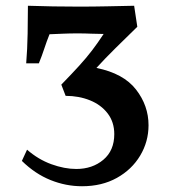

<svg xmlns="http://www.w3.org/2000/svg" viewBox="-20 -640 593 667"><path d="M315 -404Q409 -385 452.5 -329Q496 -273 496 -205Q496 -148 467 -99.5Q438 -51 386 -22Q334 7 265 7Q209 7 155.5 -14.5Q102 -36 56 -81L74 -120Q113 -86 158.5 -69.5Q204 -53 245 -53Q301 -53 339 -85Q377 -117 377 -174Q377 -216 354 -246Q331 -276 292.5 -291.5Q254 -307 208 -307L193 -346Q230 -384 255 -411.5Q280 -439 299.5 -464.5Q319 -490 340 -522Q318 -522 296.5 -523Q275 -524 249 -524Q222 -524 200 -523Q178 -522 152 -521Q142 -496 134 -471.5Q126 -447 115 -420H71Q75 -468 76 -523Q77 -578 77 -620Q164 -617 254 -617Q305 -617 350 -618Q395 -619 446 -620L457 -547Q418 -509 381.5 -473Q345 -437 315 -404Z"/></svg>

Font: Ruwudu SemiBold
Style: Regular
Weight: 600
Designer: Becca Hirsbrunner Spalinger
Foundry: SIL International
Version: Version 3.000